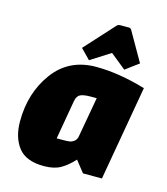

<svg xmlns="http://www.w3.org/2000/svg" viewBox="-112 -828 811 930"><g transform="rotate(15 293.5 -362.5)"><path d="M375 -740H420Q428 -740 433 -731L516 -586L450 -537L372 -600L273 -537L225 -586L357 -731Q364 -740 375 -740ZM565 -475 482 0H387L342 -57Q310 -22 277.5 -3.5Q245 15 194 15Q104 15 65.5 -35Q27 -85 27 -165Q27 -308 103.5 -411.5Q180 -515 316 -515Q431 -515 565 -475ZM254 -327 220 -131H249Q271 -131 283 -132.5Q295 -134 306.5 -142.5Q318 -151 321 -167L357 -369H327Q293 -369 276 -361.5Q259 -354 254 -327Z"/></g></svg>

Font: Changa One
Style: Italic
Weight: 400
Italic angle: -12°
Designer: Eduardo Rodriguez Tunni
Foundry: Eduardo Rodriguez Tunni
Version: Version 1.003